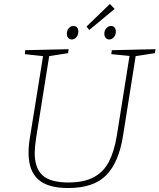

<svg xmlns="http://www.w3.org/2000/svg" viewBox="-20 -941 804 968"><path d="M764 -693 761 -673 664 -658 600 -255Q579 -123 516 -58Q453 7 323 7Q220 7 172 -37Q124 -81 124 -170Q124 -209 131 -248L197 -658L105 -668L107 -688L326 -693L323 -673L228 -658L162 -245Q155 -198 155 -170Q155 -93 194.5 -57Q234 -21 324 -21Q404 -21 453.5 -48Q503 -75 529.5 -126.5Q556 -178 569 -257L633 -659L541 -668L544 -688ZM558 -896 430 -790 416 -807 534 -921ZM317 -771Q317 -787 326.5 -798.5Q336 -810 350 -810Q362 -810 368.5 -802.5Q375 -795 375 -782Q375 -765 365 -753.5Q355 -742 342 -742Q331 -742 324 -750Q317 -758 317 -771ZM506 -771Q506 -787 516 -798.5Q526 -810 540 -810Q551 -810 557.5 -802.5Q564 -795 564 -782Q564 -765 554 -753.5Q544 -742 531 -742Q520 -742 513 -750Q506 -758 506 -771Z"/></svg>

Font: Bitter Pro ExtraLight
Style: Italic
Weight: 275
Italic angle: -9°
Designer: Sol Matas, and Bitter project Authors
Foundry: Sol Matas
Version: Version 1.010